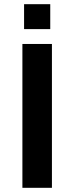

<svg xmlns="http://www.w3.org/2000/svg" viewBox="-20 -897 354 917"><path d="M87 0V-687H228V0ZM95 -758V-877H220V-758Z"/></svg>

Font: Archivo SemiExpanded SemiBold
Style: Regular
Weight: 600
Width: 6
Designer: Hector Gatti
Foundry: Omnibus-Type
Version: Version 2.001